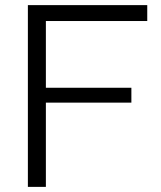

<svg xmlns="http://www.w3.org/2000/svg" viewBox="-20 -730 629 750"><path d="M88.9 0V-710H555.2V-647.9H159.2V-387.2H493.2V-329.1H159.2V0Z"/></svg>

Font: Rawline
Style: Regular
Weight: 400
Designer: Matt McInerney, Pablo Impallari, Rodrigo Fuenzalida
Foundry: Matt McInerney, Pablo Impallari, Rodrigo Fuenzalida
Version: Version 4.020;PS 004.020;hotconv 1.0.88;makeotf.lib2.5.64775